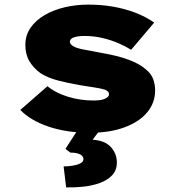

<svg xmlns="http://www.w3.org/2000/svg" viewBox="-20 -566 754 833"><path d="M371 10Q269 10 191 -16.5Q113 -43 68 -89L186 -192Q219 -164 272.5 -147Q326 -130 386 -130Q400 -130 412.5 -131.5Q425 -133 434 -137Q443 -141 448 -146Q453 -151 453 -158Q453 -170 435 -177Q420 -182 390.5 -186.5Q361 -191 330 -196Q272 -206 229 -217.5Q186 -229 155 -249Q125 -271 107.5 -300.5Q90 -330 90 -371Q90 -413 112.5 -445.5Q135 -478 173.5 -500.5Q212 -523 261 -534.5Q310 -546 363 -546Q418 -546 468.5 -537.5Q519 -529 565.5 -511.5Q612 -494 649 -468L549 -350Q527 -364 495 -378Q463 -392 425 -401Q387 -410 347 -410Q332 -410 321 -408.5Q310 -407 301 -404Q292 -401 287.5 -396Q283 -391 283 -385Q283 -380 287 -374.5Q291 -369 299 -365Q312 -357 341 -351.5Q370 -346 412 -338Q490 -325 539 -306.5Q588 -288 614 -264Q636 -246 644.5 -223Q653 -200 653 -173Q653 -120 618.5 -78.5Q584 -37 520 -13.5Q456 10 371 10ZM267 247 256 156Q274 156 294 153Q314 150 328 143Q342 136 342 125Q342 115 334.5 108.5Q327 102 314.5 99Q302 96 285 96L264 80L331 -24H430L382 40Q436 44 461.5 72.5Q487 101 487 139Q487 173 466.5 194.5Q446 216 412.5 228Q379 240 341 244Q303 248 267 247Z"/></svg>

Font: Lexend Giga Black
Style: Regular
Weight: 900
Designer: Bonnie Shaver-Troup, Thomas Jockin
Foundry: Lexend
Version: Version 1.007